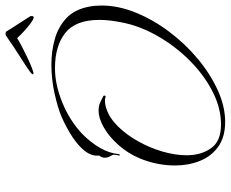

<svg xmlns="http://www.w3.org/2000/svg" viewBox="-90 -710 835 695"><g transform="rotate(-90 327.5 -362.5)"><path d="M234 35Q179 35 144 10Q109 -15 92.5 -56.5Q76 -98 76 -146Q76 -212 102 -275Q120 -317 149.5 -350.5Q179 -384 212.5 -403.5Q246 -423 275 -423Q291 -423 301.5 -418.5Q312 -414 325 -407Q329 -406 329 -402Q329 -395 320 -399Q318 -400 315 -400Q312 -400 310 -400Q303 -400 295 -398.5Q287 -397 282 -395Q248 -384 217.5 -353Q187 -322 163.5 -280Q140 -238 126.5 -192Q113 -146 113 -104Q113 -52 138.5 -16Q164 20 224 20Q285 20 345.5 -11.5Q406 -43 458 -95.5Q510 -148 546 -212Q582 -276 594 -340Q603 -385 603 -420Q603 -506 556 -543.5Q509 -581 428 -581Q369 -581 304 -554.5Q239 -528 191 -483Q160 -453 140 -418.5Q120 -384 117 -349Q114 -344 112 -348Q113 -355 114 -359Q115 -363 115 -367Q115 -373 110 -380Q104 -391 104 -400Q104 -412 112 -421Q109 -447 127.5 -471.5Q146 -496 179.5 -518Q213 -540 252 -557Q285 -571 336.5 -582.5Q388 -594 442 -594Q490 -594 534 -581.5Q578 -569 609.5 -539.5Q641 -510 651 -457Q655 -437 655 -412Q655 -352 629.5 -289Q604 -226 560.5 -168Q517 -110 462.5 -64.5Q408 -19 349 8Q290 35 234 35ZM612 -658Q606 -658 591.5 -668.5Q577 -679 562 -693Q547 -707 537 -718Q528 -712 509 -702Q490 -692 469 -682Q448 -672 431.5 -665.5Q415 -659 411 -659H409Q406 -659 406 -661Q406 -663 409.5 -666.5Q413 -670 416 -672Q437 -687 470.5 -708Q504 -729 544 -757Q547 -760 553 -760Q560 -760 563 -754Q563 -753 571.5 -740Q580 -727 590.5 -710.5Q601 -694 608.5 -682.5Q616 -671 615 -672Q617 -670 617 -666Q617 -658 612 -658Z"/></g></svg>

Font: The Nautigal
Style: Regular
Weight: 400
Designer: Robert E. Leuschke
Foundry: Robert E. Leuschke
Version: Version 1.100; ttfautohint (v1.8.3)